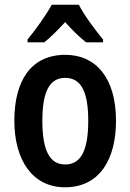

<svg xmlns="http://www.w3.org/2000/svg" viewBox="-20 -786 554 816"><path d="M315 -766H200C178 -725 131 -659 97 -618V-606H168C194 -626 225 -658 257 -692C287 -658 318 -628 346 -606H418V-618C382 -662 338 -721 315 -766ZM473 -273C473 -454 388 -553 258 -553C113 -553 41 -445 41 -273C41 -106 118 10 256 10C403 10 473 -108 473 -273ZM160 -272C160 -394 189 -455 257 -455C326 -455 355 -394 355 -273C355 -150 326 -87 257 -87C189 -87 160 -151 160 -272Z"/></svg>

Font: Noto Sans Arabic UI Cn SmBd
Style: Regular
Weight: 600
Width: 3
Designer: Monotype Design Team, Nadine Chahine and Nizar Qandah
Foundry: Monotype Imaging Inc.
Version: Version 2.010